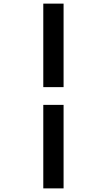

<svg xmlns="http://www.w3.org/2000/svg" viewBox="-20 -855 590 1060"><path d="M219 -374V-835H331V-374ZM219 185V-276H331V185Z"/></svg>

Font: Lode
Style: Bold
Weight: 700
Monospace: yes
Designer: Belleve Invis
Foundry: Belleve Invis
Version: Version 29.2.0; ttfautohint (v1.8.3)